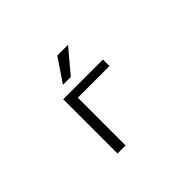

<svg xmlns="http://www.w3.org/2000/svg" viewBox="-149 -1028 1299 1299"><g transform="rotate(-45 500.0 -378.5)"><path d="M470.7 -589.8H395.5L508.8 -756.8H611.3ZM405.3 0H328.1V-519.5H708V-457H405.3Z"/></g></svg>

Font: Gen Shin Gothic Monospace Normal
Style: Regular
Weight: 350
Designer: [Source Han Sans]
Ryoko NISHIZUKA  (kana & ideographs); Paul D. Hunt (Latin, Greek & Cyrillic); Wenlong ZHANG  (bopomofo
Version: Version 1.002.20150607